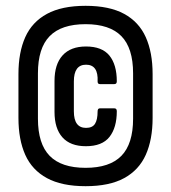

<svg xmlns="http://www.w3.org/2000/svg" viewBox="-20 -632 587 660"><path d="M274.2 8Q192.5 8 141.4 -19.7Q90.3 -47.4 66.8 -99.8Q43.4 -152.2 43.4 -226.6V-377.4Q43.4 -451.8 66.8 -504.2Q90.3 -556.6 141.4 -584.3Q192.5 -612 274.2 -612Q355.9 -612 406.8 -584.3Q457.6 -556.6 481.1 -504.2Q504.6 -451.8 504.6 -377.4V-226.6Q504.6 -152.2 481.1 -99.8Q457.6 -47.4 406.8 -19.7Q355.9 8 274.2 8ZM274.2 -55.1Q357 -55.1 397.3 -96.3Q437.5 -137.5 437.5 -224.1V-379.9Q437.5 -466.5 397.3 -507.7Q357 -548.9 274.2 -548.9Q190.9 -548.9 150.7 -507.7Q110.4 -466.5 110.4 -379.9V-224.1Q110.4 -137.5 150.7 -96.3Q190.9 -55.1 274.2 -55.1ZM275.2 -129.4Q221.8 -129.4 194.6 -159.9Q167.4 -190.4 167.4 -247.3V-353.7Q167.4 -411.1 195.1 -441.6Q222.8 -472.2 275.7 -472.2Q330.6 -472.2 356.1 -441Q381.5 -409.7 381.5 -352.4Q381.5 -342.9 373.1 -342.9H323.4Q315.5 -342.9 315.5 -351.9Q318.4 -409.6 275.7 -409.6Q233.9 -409.6 233.9 -352.2V-249.4Q233.9 -192.4 275.7 -192.4Q297.8 -192.4 306.6 -206.5Q315.5 -220.5 315.5 -249.1Q315.5 -259.6 323.4 -259.6H373.1Q381.5 -259.6 381.5 -249.7Q381.5 -193.3 356.3 -161.3Q331.1 -129.4 275.2 -129.4Z"/></svg>

Font: Sofia Sans Condensed
Style: Regular
Weight: 400
Designer: Botio Nikoltchev, Ani Petrova
Foundry: lettersoup
Version: Version 4.100